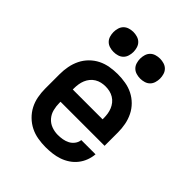

<svg xmlns="http://www.w3.org/2000/svg" viewBox="-210 -884 1020 1020"><g transform="rotate(45 300.0 -373.5)"><path d="M302 8Q273 8 243.5 3Q214 -2 188 -15Q162 -28 140.5 -49Q119 -70 105.5 -96Q92 -122 86.5 -151.5Q81 -181 81 -210V-320Q81 -349 86.5 -378Q92 -407 105 -433.5Q118 -460 139 -481Q160 -502 186 -515Q212 -528 241.5 -533Q271 -538 300 -538Q329 -538 358.5 -533Q388 -528 414 -515Q440 -502 461 -481Q482 -460 495 -433.5Q508 -407 513.5 -378Q519 -349 519 -320V-219H188V-210Q188 -186 194 -162Q200 -138 216 -119.5Q232 -101 255 -92.5Q278 -84 302 -84Q320 -84 337.5 -87Q355 -90 370.5 -98Q386 -106 397 -120.5Q408 -135 410 -153H517Q515 -128 506 -104.5Q497 -81 481.5 -61.5Q466 -42 445 -28Q424 -14 400.5 -6Q377 2 352 5Q327 8 302 8ZM412 -311V-320Q412 -336 409.5 -352Q407 -368 401 -382.5Q395 -397 385 -409.5Q375 -422 361 -430.5Q347 -439 331.5 -442.5Q316 -446 300 -446Q284 -446 268.5 -442.5Q253 -439 239 -430.5Q225 -422 215 -409.5Q205 -397 199 -382.5Q193 -368 190.5 -352Q188 -336 188 -320V-311ZM400 -605Q385 -605 370 -609.5Q355 -614 344.5 -624.5Q334 -635 329.5 -650Q325 -665 325 -680Q325 -695 329.5 -710Q334 -725 344.5 -735.5Q355 -746 370 -750.5Q385 -755 400 -755Q415 -755 430 -750.5Q445 -746 455.5 -735.5Q466 -725 470.5 -710Q475 -695 475 -680Q475 -665 470.5 -650Q466 -635 455.5 -624.5Q445 -614 430 -609.5Q415 -605 400 -605ZM200 -605Q185 -605 170 -609.5Q155 -614 144.5 -624.5Q134 -635 129.5 -650Q125 -665 125 -680Q125 -695 129.5 -710Q134 -725 144.5 -735.5Q155 -746 170 -750.5Q185 -755 200 -755Q215 -755 230 -750.5Q245 -746 255.5 -735.5Q266 -725 270.5 -710Q275 -695 275 -680Q275 -665 270.5 -650Q266 -635 255.5 -624.5Q245 -614 230 -609.5Q215 -605 200 -605Z"/></g></svg>

Font: Iosevka Curly Slab SmBdEx
Style: Regular
Weight: 600
Width: 7
Monospace: yes
Designer: Belleve Invis
Foundry: Belleve Invis
Version: Version 11.1.0; ttfautohint (v1.8.3)